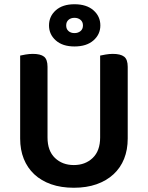

<svg xmlns="http://www.w3.org/2000/svg" viewBox="-20 -869 697 905"><path d="M328 16Q268 16 221 -0.5Q174 -17 141.5 -47.5Q109 -78 92 -120.5Q75 -163 75 -216V-607Q83 -609 100.5 -612Q118 -615 135 -615Q171 -615 187.5 -602Q204 -589 204 -554V-221Q204 -158 239 -124.5Q274 -91 328 -91Q382 -91 417 -124.5Q452 -158 452 -221V-607Q461 -609 478 -612Q495 -615 512 -615Q548 -615 565 -602Q582 -589 582 -554V-216Q582 -163 565 -120.5Q548 -78 515 -47.5Q482 -17 435 -0.5Q388 16 328 16ZM211 -749Q211 -792 243 -820.5Q275 -849 331 -849Q388 -849 420.5 -820.5Q453 -792 453 -749Q453 -707 420.5 -678.5Q388 -650 331 -650Q275 -650 243 -678.5Q211 -707 211 -749ZM292 -749Q292 -732 303 -722.5Q314 -713 331 -713Q348 -713 359.5 -722.5Q371 -732 371 -749Q371 -766 359.5 -775.5Q348 -785 331 -785Q314 -785 303 -775.5Q292 -766 292 -749Z"/></svg>

Font: Baloo 2 SemiBold
Style: Regular
Weight: 600
Designer: Sarang Kulkarni and Ek Type
Foundry: Ek Type
Version: Version 1.640;hotconv 1.0.111;makeotfexe 2.5.65597; ttfautoh